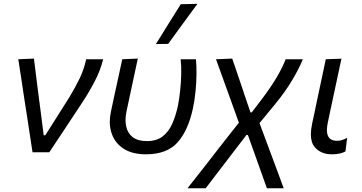

<svg xmlns="http://www.w3.org/2000/svg" viewBox="-20 -812 1932 1024"><path d="M153.5 0Q146.5 -45.5 139 -94.5Q131.5 -143 125 -187L111 -276Q103 -330.5 94.5 -386Q86 -441.5 77.5 -496L161 -499.5Q169.5 -431 180.2 -345.5Q191 -260 201.5 -181.5L213 -90.5H221.5L348.5 -291Q382.5 -347 405.5 -395.2Q428.5 -443.5 439.5 -496H530Q515.5 -436 485 -377.8Q454.5 -319.5 417.5 -263.5Q373.5 -197 330 -131Q286 -65 243 0Z M758 11Q686 11 639.5 -18.8Q593 -48.5 575.5 -100.5Q565.5 -129 565.5 -162Q565.5 -189 572 -218.5Q576.5 -239.5 580.5 -258Q584 -276 588 -294Q600.5 -351 611 -398.5Q621 -446 632 -496L715 -499.5Q696.5 -413.5 680.8 -340.2Q665 -267 654.5 -217Q649.5 -193.5 649.5 -172Q649.5 -154 653 -138Q660.5 -102 687.5 -80.8Q714.5 -59.5 763.5 -59.5Q814.5 -59.5 846.8 -84Q879 -108.5 898 -150.8Q917 -193 928.5 -246Q936 -282.5 940.8 -327.8Q945.5 -373 946.5 -417.5Q947.5 -462 943.5 -496H1025Q1028.5 -461 1028 -416Q1027.5 -371 1022.8 -323.8Q1018 -276.5 1009 -234.5Q984 -116.5 927.2 -52.8Q870.5 11 758 11ZM811.5 -577Q845 -631 878 -684Q911 -737 944 -789.5L1033 -791.5Q993 -737.5 954.2 -684.2Q915.5 -631 877 -578Z M980 192Q1014 148.5 1065 84Q1115.5 19 1175.5 -58L1254 -157.5L1218.5 -256.5Q1197 -316 1175 -377Q1153 -437.5 1132 -496L1218.5 -499.5Q1229.5 -467 1244 -425Q1258 -382.5 1272 -342.5L1294.5 -275L1316 -212.5H1322.5L1382 -290.5Q1431 -356.5 1459.8 -406.5Q1488.5 -456.5 1503.5 -496H1595Q1575.5 -447 1538.5 -384.8Q1501.5 -322.5 1446.5 -255.5L1364 -155.5L1415.5 -17Q1442 54.5 1459.5 101Q1476.5 147 1493 192H1403.5Q1387.5 148 1372 104Q1356.5 60 1340 14L1302 -92H1294.5L1238 -18.5Q1184 52 1145 103Q1106 154 1077 192Z M1751 11Q1691 11 1658.5 -27.5Q1638 -51.5 1638 -95.5Q1638 -120.5 1644.5 -152Q1652.5 -189.5 1658.5 -216.5Q1664 -243 1670 -272.5Q1684 -337.5 1695 -389.5Q1706 -441.5 1717.5 -496L1801 -499Q1781.5 -409 1765.5 -333Q1749.5 -257 1738 -204.5L1728.5 -159.5Q1723.5 -136.5 1723.5 -119Q1723.5 -99.5 1729.5 -86.5Q1741 -61 1779 -61Q1803 -61 1831.5 -77L1822.5 -4.5Q1810 2.5 1792 6.8Q1774 11 1751 11Z"/></svg>

Font: Heraclito
Style: Italic
Weight: 400
Italic angle: -12°
Designer: Kostas Bartsokas (font) & Cristiano Sobral (main changes)
Foundry: Kostas Bartsokas (font) & Cristiano Sobral (main changes)
Version: Version 1.00;July 8, 2020;FontCreator 13.0.0.2655 64-bit